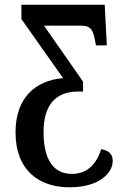

<svg xmlns="http://www.w3.org/2000/svg" viewBox="-20 -556 537 816"><path d="M275 240C403 240 459 179 459 128C459 100 444 84 410 78C392 136 355 183 285 183C210 183 165 126 165 5C165 -105 213 -167 312 -167H333V-209L167 -447H322C364 -447 375 -433 384 -383L388 -363H434L425 -536H71V-475L248 -224C130 -214 46 -140 46 6C46 169 147 240 275 240Z"/></svg>

Font: Noto Serif Condensed Semi
Style: Regular
Weight: 600
Width: 3
Designer: Monotype Design Team
Foundry: Monotype Imaging Inc.
Version: Version 1.002